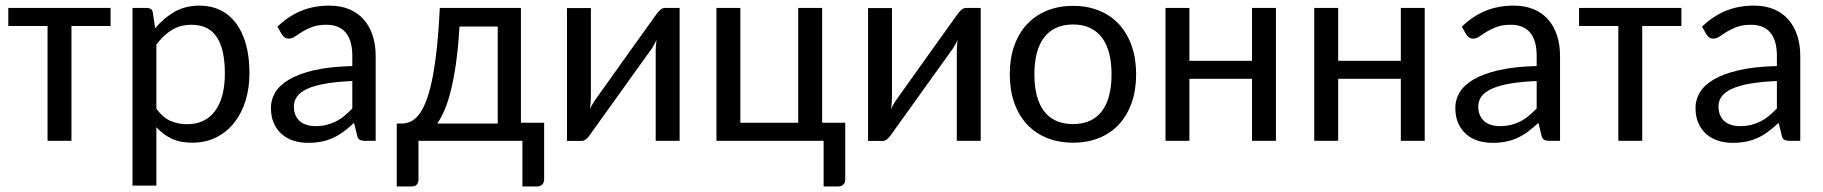

<svg xmlns="http://www.w3.org/2000/svg" viewBox="-20 -506 6551 690"><path d="M9.8 -477.5H377.4V-412.6H236.8V0H150.9V-412.6H9.8Z M456.1 0ZM456.1 161.1V-477.5H507.3Q516.6 -477.5 522.5 -473.4Q528.3 -469.2 529.3 -460L537.6 -404.3Q567.9 -440.9 606.9 -463.4Q646 -485.8 696.8 -485.8Q737.8 -485.8 771 -470Q804.2 -454.1 827.6 -423.3Q851.1 -392.6 863.8 -347.2Q876.5 -301.8 876.5 -242.2Q876.5 -189.5 862.3 -143.8Q848.1 -98.1 821.5 -64.7Q794.9 -31.2 756.8 -12.2Q718.8 6.8 670.9 6.8Q627.4 6.8 596.7 -7.8Q565.9 -22.5 542 -48.8V161.1ZM668.5 -417Q628.4 -417 597.9 -398.4Q567.4 -379.9 542 -345.7V-115.2Q564.5 -84.5 591.6 -72Q618.7 -59.6 651.9 -59.6Q717.3 -59.6 752.7 -106.9Q788.1 -154.3 788.1 -242.2Q788.1 -288.6 780 -321.8Q772 -355 756.6 -376.2Q741.2 -397.5 719 -407.2Q696.8 -417 668.5 -417Z M953.6 0ZM1292 0Q1279.3 0 1272.5 -3.9Q1265.6 -7.8 1263.2 -20L1252.4 -64.5Q1233.9 -47.4 1216.1 -33.9Q1198.2 -20.5 1178.7 -11.2Q1159.2 -2 1136.7 2.7Q1114.3 7.3 1087.4 7.3Q1059.6 7.3 1035.4 -0.2Q1011.2 -7.8 992.9 -23.7Q974.6 -39.6 964.1 -63.2Q953.6 -86.9 953.6 -119.1Q953.6 -147.5 969 -173.6Q984.4 -199.7 1019 -220.2Q1053.7 -240.7 1109.4 -253.7Q1165 -266.6 1246.1 -268.6V-305.2Q1246.1 -360.8 1222.4 -388.9Q1198.7 -417 1153.3 -417Q1123 -417 1102.3 -409.2Q1081.5 -401.4 1066.4 -392.1Q1051.3 -382.8 1040.3 -375Q1029.3 -367.2 1018.1 -367.2Q1009.3 -367.2 1002.9 -371.6Q996.6 -376 992.7 -382.8L977.1 -410.2Q1016.6 -448.2 1062.3 -467Q1107.9 -485.8 1163.6 -485.8Q1203.6 -485.8 1234.9 -472.9Q1266.1 -460 1287.1 -436Q1308.1 -412.1 1319.1 -378.9Q1330.1 -345.7 1330.1 -305.2V0ZM1113.3 -52.7Q1134.8 -52.7 1152.8 -57.1Q1170.9 -61.5 1187 -69.6Q1203.1 -77.6 1217.5 -89.6Q1231.9 -101.6 1246.1 -116.2V-214.8Q1189 -212.4 1148.9 -205.3Q1108.9 -198.2 1083.7 -186.5Q1058.6 -174.8 1047.4 -158.9Q1036.1 -143.1 1036.1 -123.5Q1036.1 -105 1042.2 -91.6Q1048.3 -78.1 1058.6 -69.6Q1068.8 -61 1083 -56.9Q1097.2 -52.7 1113.3 -52.7Z M1852.1 -477.5V-64.9H1935.5V137.7Q1935.5 150.4 1928.5 157.2Q1921.4 164.1 1910.2 164.1H1857.4V0H1483.9V139.6Q1483.9 148.9 1478.3 156.5Q1472.7 164.1 1460.4 164.1H1405.8V-62H1424.8Q1440.4 -62.5 1455.1 -68.8Q1469.7 -75.2 1483.6 -92Q1497.6 -108.9 1509.5 -137.9Q1521.5 -167 1531.5 -212.9Q1541.5 -258.8 1548.8 -323.7Q1556.2 -388.7 1560.5 -477.5ZM1631.3 -410.6Q1627 -337.9 1619.1 -281.5Q1611.3 -225.1 1600.8 -182.6Q1590.3 -140.1 1577.6 -110.6Q1564.9 -81.1 1551.3 -62H1768.6V-410.6Z M2017.6 0.5V-477.1H2103.5V-154.8Q2103.5 -145.5 2102.5 -134.8Q2101.6 -124 2100.1 -113.3Q2104 -122.6 2108.6 -130.4Q2113.3 -138.2 2117.7 -145Q2118.2 -146 2128.2 -159.9Q2138.2 -173.8 2153.8 -195.8Q2169.4 -217.8 2189.5 -245.8Q2209.5 -273.9 2230 -302.7Q2278.3 -370.6 2339.8 -456.1Q2345.2 -463.9 2353 -470.7Q2360.8 -477.5 2370.6 -477.5H2422.4V0H2336.4V-322.3Q2336.4 -331.1 2337.2 -341.6Q2337.9 -352.1 2339.4 -362.8Q2335.4 -353.5 2331.1 -345.9Q2326.7 -338.4 2322.8 -332Q2321.8 -331.1 2312 -317.1Q2302.2 -303.2 2286.4 -281.2Q2270.5 -259.3 2250.5 -231.4Q2230.5 -203.6 2210 -174.8Q2161.6 -106.9 2100.1 -21.5Q2095.2 -13.7 2087.2 -6.6Q2079.1 0.5 2069.3 0.5Z M2554.7 -477.5H2640.6V-64.9H2848.6V-477.5H2934.6V-64.9H3017.6V137.7Q3017.6 150.4 3010.7 157.2Q3003.9 164.1 2992.7 164.1H2939.9V0H2554.7Z M3099.6 0.5V-477.1H3185.5V-154.8Q3185.5 -145.5 3184.6 -134.8Q3183.6 -124 3182.1 -113.3Q3186 -122.6 3190.7 -130.4Q3195.3 -138.2 3199.7 -145Q3200.2 -146 3210.2 -159.9Q3220.2 -173.8 3235.8 -195.8Q3251.5 -217.8 3271.5 -245.8Q3291.5 -273.9 3312 -302.7Q3360.4 -370.6 3421.9 -456.1Q3427.2 -463.9 3435.1 -470.7Q3442.9 -477.5 3452.6 -477.5H3504.4V0H3418.5V-322.3Q3418.5 -331.1 3419.2 -341.6Q3419.9 -352.1 3421.4 -362.8Q3417.5 -353.5 3413.1 -345.9Q3408.7 -338.4 3404.8 -332Q3403.8 -331.1 3394 -317.1Q3384.3 -303.2 3368.4 -281.2Q3352.5 -259.3 3332.5 -231.4Q3312.5 -203.6 3292 -174.8Q3243.7 -106.9 3182.1 -21.5Q3177.2 -13.7 3169.2 -6.6Q3161.1 0.5 3151.4 0.5Z M3608.9 0ZM3836.4 -484.9Q3888.7 -484.9 3930.7 -467.5Q3972.7 -450.2 4002 -418.2Q4031.2 -386.2 4047.1 -340.8Q4063 -295.4 4063 -239.3Q4063 -182.6 4047.1 -137.2Q4031.2 -91.8 4002 -59.8Q3972.7 -27.8 3930.7 -10.5Q3888.7 6.8 3836.4 6.8Q3784.2 6.8 3741.9 -10.5Q3699.7 -27.8 3670.2 -59.8Q3640.6 -91.8 3624.8 -137.2Q3608.9 -182.6 3608.9 -239.3Q3608.9 -295.4 3624.8 -340.8Q3640.6 -386.2 3670.2 -418.2Q3699.7 -450.2 3741.9 -467.5Q3784.2 -484.9 3836.4 -484.9ZM3836.4 -60.1Q3871.1 -60.1 3897 -72Q3922.9 -84 3940.2 -106.9Q3957.5 -129.9 3966.1 -163.1Q3974.6 -196.3 3974.6 -238.8Q3974.6 -281.2 3966.1 -314.5Q3957.5 -347.7 3940.2 -370.6Q3922.9 -393.6 3897 -405.8Q3871.1 -418 3836.4 -418Q3801.3 -418 3775.1 -405.8Q3749 -393.6 3731.7 -370.6Q3714.4 -347.7 3705.8 -314.5Q3697.3 -281.2 3697.3 -238.8Q3697.3 -196.3 3705.8 -163.1Q3714.4 -129.9 3731.7 -106.9Q3749 -84 3775.1 -72Q3801.3 -60.1 3836.4 -60.1Z M4565.4 -477.5V0H4479.5V-222.7H4254.4V0H4168.5V-477.5H4254.4V-287.6H4479.5V-477.5Z M5100.1 -477.5V0H5014.2V-222.7H4789.1V0H4703.1V-477.5H4789.1V-287.6H5014.2V-477.5Z M5210 0ZM5548.3 0Q5535.6 0 5528.8 -3.9Q5522 -7.8 5519.5 -20L5508.8 -64.5Q5490.2 -47.4 5472.4 -33.9Q5454.6 -20.5 5435.1 -11.2Q5415.5 -2 5393.1 2.7Q5370.6 7.3 5343.8 7.3Q5315.9 7.3 5291.7 -0.2Q5267.6 -7.8 5249.3 -23.7Q5231 -39.6 5220.5 -63.2Q5210 -86.9 5210 -119.1Q5210 -147.5 5225.3 -173.6Q5240.7 -199.7 5275.4 -220.2Q5310.1 -240.7 5365.7 -253.7Q5421.4 -266.6 5502.4 -268.6V-305.2Q5502.4 -360.8 5478.8 -388.9Q5455.1 -417 5409.7 -417Q5379.4 -417 5358.6 -409.2Q5337.9 -401.4 5322.8 -392.1Q5307.6 -382.8 5296.6 -375Q5285.6 -367.2 5274.4 -367.2Q5265.6 -367.2 5259.3 -371.6Q5252.9 -376 5249 -382.8L5233.4 -410.2Q5272.9 -448.2 5318.6 -467Q5364.3 -485.8 5419.9 -485.8Q5460 -485.8 5491.2 -472.9Q5522.5 -460 5543.5 -436Q5564.5 -412.1 5575.4 -378.9Q5586.4 -345.7 5586.4 -305.2V0ZM5369.6 -52.7Q5391.1 -52.7 5409.2 -57.1Q5427.2 -61.5 5443.4 -69.6Q5459.5 -77.6 5473.9 -89.6Q5488.3 -101.6 5502.4 -116.2V-214.8Q5445.3 -212.4 5405.3 -205.3Q5365.2 -198.2 5340.1 -186.5Q5314.9 -174.8 5303.7 -158.9Q5292.5 -143.1 5292.5 -123.5Q5292.5 -105 5298.6 -91.6Q5304.7 -78.1 5314.9 -69.6Q5325.2 -61 5339.4 -56.9Q5353.5 -52.7 5369.6 -52.7Z M5654.8 -477.5H6022.5V-412.6H5881.8V0H5795.9V-412.6H5654.8Z M6073.2 0ZM6411.6 0Q6398.9 0 6392.1 -3.9Q6385.3 -7.8 6382.8 -20L6372.1 -64.5Q6353.5 -47.4 6335.7 -33.9Q6317.9 -20.5 6298.3 -11.2Q6278.8 -2 6256.3 2.7Q6233.9 7.3 6207 7.3Q6179.2 7.3 6155 -0.2Q6130.9 -7.8 6112.5 -23.7Q6094.2 -39.6 6083.7 -63.2Q6073.2 -86.9 6073.2 -119.1Q6073.2 -147.5 6088.6 -173.6Q6104 -199.7 6138.7 -220.2Q6173.3 -240.7 6229 -253.7Q6284.7 -266.6 6365.7 -268.6V-305.2Q6365.7 -360.8 6342 -388.9Q6318.4 -417 6272.9 -417Q6242.7 -417 6221.9 -409.2Q6201.2 -401.4 6186 -392.1Q6170.9 -382.8 6159.9 -375Q6148.9 -367.2 6137.7 -367.2Q6128.9 -367.2 6122.6 -371.6Q6116.2 -376 6112.3 -382.8L6096.7 -410.2Q6136.2 -448.2 6181.9 -467Q6227.5 -485.8 6283.2 -485.8Q6323.2 -485.8 6354.5 -472.9Q6385.7 -460 6406.7 -436Q6427.7 -412.1 6438.7 -378.9Q6449.7 -345.7 6449.7 -305.2V0ZM6232.9 -52.7Q6254.4 -52.7 6272.5 -57.1Q6290.5 -61.5 6306.6 -69.6Q6322.8 -77.6 6337.2 -89.6Q6351.6 -101.6 6365.7 -116.2V-214.8Q6308.6 -212.4 6268.6 -205.3Q6228.5 -198.2 6203.4 -186.5Q6178.2 -174.8 6167 -158.9Q6155.8 -143.1 6155.8 -123.5Q6155.8 -105 6161.9 -91.6Q6168 -78.1 6178.2 -69.6Q6188.5 -61 6202.6 -56.9Q6216.8 -52.7 6232.9 -52.7Z"/></svg>

Font: Carlito
Style: Regular
Weight: 400
Designer: Lukasz Dziedzic
Foundry: tyPoland Lukasz Dziedzic
Version: Version 1.103; Beta1; all basic design good, some composites